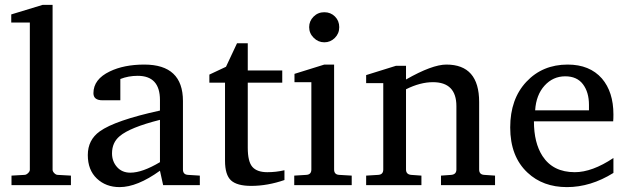

<svg xmlns="http://www.w3.org/2000/svg" viewBox="-20 -757 2564 785"><path d="M270 0H27V-39L80 -42Q87 -42 94.5 -49Q102 -56 102 -63V-665H26V-698L154 -737H195V-63Q195 -56 202 -49Q209 -42 216 -42L270 -39Z M797 0H647L634 -59Q541 8 469 8Q413 8 376 -27Q339 -62 339 -123Q339 -185 388 -220Q451 -265 634 -305V-348Q634 -447 543 -447Q505 -447 472 -434V-347H399Q362 -347 362 -376Q362 -433 429 -465Q487 -493 570 -493Q728 -493 728 -344V-64Q728 -43 749 -42L797 -39ZM634 -94V-267Q511 -236 469 -200Q438 -174 438 -130Q438 -97 458.5 -74Q479 -51 513 -51Q562 -51 634 -94Z M1143 -21Q1074 3 1007 3Q949 3 924.5 -19.5Q900 -42 900 -100V-419H836V-452L904 -484L949 -580H993V-469H1134V-419H993V-153Q993 -96 1012 -74.5Q1031 -53 1073 -53Q1109 -53 1143 -61Z M1367 -646Q1367 -620 1349 -602Q1331 -584 1306 -584Q1281 -584 1262.5 -602.5Q1244 -621 1244 -646Q1244 -671 1262 -689Q1280 -707 1306 -707Q1332 -707 1349.5 -689.5Q1367 -672 1367 -646ZM1418 0H1183V-39L1232 -42Q1253 -43 1253 -64V-421H1184V-455L1306 -493H1346V-64Q1346 -43 1367 -42L1418 -39Z M2004 0H1783V-39L1825 -42Q1846 -44 1846 -64V-323Q1846 -421 1750 -421Q1698 -421 1640 -392V-64Q1640 -44 1661 -42L1703 -39V0H1477V-39L1526 -42Q1547 -43 1547 -64V-417H1477V-450L1599 -488H1640V-432Q1747 -493 1805 -493Q1939 -493 1939 -340V-64Q1939 -43 1960 -42L2004 -39Z M2488 -50Q2395 8 2298 8Q2200 8 2137 -51Q2066 -117 2066 -236Q2066 -352 2132 -422.5Q2198 -493 2301 -493Q2391 -493 2441 -436Q2488 -381 2488 -289Q2488 -270 2487 -261H2163Q2163 -173 2198 -119Q2241 -53 2330 -53Q2401 -53 2488 -111ZM2388 -306V-328Q2388 -380 2363.5 -412.5Q2339 -445 2291 -445Q2241 -445 2206.5 -407Q2172 -369 2168 -306Z"/></svg>

Font: Apparatus SIL
Style: Regular
Weight: 400
Version: Version 1.0